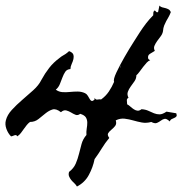

<svg xmlns="http://www.w3.org/2000/svg" viewBox="-25 -727 656 691"><path d="M609.4 -319.3Q612.3 -311.5 609.9 -308.1Q607.4 -304.7 602.5 -302.7Q597.7 -300.8 592.8 -298.3Q587.9 -295.9 585.9 -290Q574.2 -300.8 567.4 -299.3Q560.5 -297.9 554.2 -293Q547.9 -288.1 540 -284.7Q532.2 -281.2 519.5 -288.1Q502 -283.2 485.8 -286.1Q469.7 -289.1 454.6 -293.5Q439.5 -297.9 423.8 -299.8Q408.2 -301.8 391.6 -293.9Q395.5 -281.2 389.2 -273.4Q382.8 -265.6 375.5 -259.8Q368.2 -253.9 364.3 -247.6Q360.4 -241.2 368.2 -230.5Q353.5 -212.9 341.3 -192.9Q329.1 -172.9 315.4 -154.3Q309.6 -125 294.9 -97.7Q280.3 -70.3 252 -55.7Q248 -62.5 242.2 -67.9Q236.3 -73.2 231.4 -79.1Q226.6 -85 223.6 -92.3Q220.7 -99.6 223.6 -108.4Q240.2 -121.1 247.6 -138.2Q254.9 -155.3 259.3 -173.3Q263.7 -191.4 268.6 -209Q273.4 -226.6 286.1 -241.2Q285.2 -252.9 287.1 -264.2Q289.1 -275.4 289.1 -285.6Q289.1 -295.9 284.2 -304.2Q279.3 -312.5 263.7 -317.4Q254.9 -310.5 246.6 -314Q238.3 -317.4 230.5 -322.3Q222.7 -327.1 213.4 -329.6Q204.1 -332 194.3 -323.2Q176.8 -336.9 164.1 -333Q151.4 -329.1 139.2 -319.3Q127 -309.6 113.8 -298.8Q100.6 -288.1 83 -288.1Q76.2 -283.2 71.3 -276.9Q66.4 -270.5 61 -263.2Q55.7 -255.9 50.3 -248.5Q44.9 -241.2 37.1 -236.3Q35.2 -240.2 32.7 -240.7Q30.3 -241.2 27.3 -240.2Q24.4 -239.3 21 -237.8Q17.6 -236.3 14.6 -236.3Q3.9 -247.1 -2 -263.2Q-7.8 -279.3 -3.9 -293.9Q1 -313.5 17.6 -331.5Q34.2 -349.6 54.7 -367.2Q75.2 -384.8 94.7 -402.3Q114.3 -419.9 124 -439.5Q136.7 -462.9 151.9 -482.4Q167 -502 189.5 -518.6Q196.3 -524.4 203.6 -528.3Q210.9 -532.2 216.8 -537.1Q219.7 -539.1 223.6 -543Q236.3 -538.1 238.8 -530.8Q241.2 -523.4 239.3 -514.6Q237.3 -505.9 232.9 -496.6Q228.5 -487.3 228.5 -478.5Q215.8 -477.5 210 -468.8Q204.1 -460 199.7 -448.2Q195.3 -436.5 190.4 -424.3Q185.5 -412.1 175.8 -404.3Q186.5 -396.5 199.2 -395.5Q211.9 -394.5 226.1 -396Q240.2 -397.5 254.4 -397.5Q268.6 -397.5 281.2 -391.6Q287.1 -388.7 291 -382.3Q294.9 -376 297.9 -370.6Q300.8 -365.2 304.7 -363.8Q308.6 -362.3 315.4 -369.1V-375Q319.3 -367.2 326.2 -368.7Q333 -370.1 338.9 -369.1Q355.5 -380.9 366.7 -397.5Q377.9 -414.1 385.7 -432.6Q381.8 -440.4 394 -466.3Q406.2 -492.2 423.3 -522Q440.4 -551.8 457 -577.6Q473.6 -603.5 478.5 -611.3Q489.3 -627.9 501 -643.1Q512.7 -658.2 526.4 -671.9Q526.4 -676.8 526.9 -681.6Q527.3 -686.5 532.2 -689.5Q535.2 -686.5 537.6 -684.1Q540 -681.6 543.9 -683.6L548.8 -707Q552.7 -702.1 558.6 -700.7Q564.5 -699.2 570.3 -697.8Q576.2 -696.3 581.5 -693.4Q586.9 -690.4 589.8 -683.6Q585.9 -672.9 581.5 -665.5Q577.1 -658.2 573.2 -650.9Q569.3 -643.6 565.9 -635.3Q562.5 -627 561.5 -614.3Q559.6 -604.5 553.2 -596.2Q546.9 -587.9 540.5 -579.1Q534.2 -570.3 530.8 -562Q527.3 -553.7 532.2 -543.9Q524.4 -539.1 514.6 -533.2Q504.9 -527.3 508.8 -514.6L515.6 -509.8Q509.8 -508.8 503.4 -502Q497.1 -495.1 490.2 -486.3Q483.4 -477.5 477.1 -468.8Q470.7 -460 465.8 -456.1Q465.8 -444.3 459 -434.6Q452.1 -424.8 445.3 -415.5Q438.5 -406.2 435.1 -396.5Q431.6 -386.7 437.5 -375Q430.7 -372.1 431.6 -364.7Q432.6 -357.4 432.6 -351.6Q438.5 -348.6 444.3 -343.3Q450.2 -337.9 457 -333.5Q463.9 -329.1 470.2 -328.6Q476.6 -328.1 484.4 -334Q499 -333 509.3 -328.1Q519.5 -323.2 529.3 -319.3Q539.1 -315.4 549.3 -315.4Q559.6 -315.4 574.2 -325.2ZM408.2 -487.3Q408.2 -497.1 407.7 -490.7Q407.2 -484.4 407.2 -482.4L408.2 -485.4Z"/></svg>

Font: Homemade Apple
Style: Regular
Weight: 400
Designer: Font Diner, Inc
Foundry: Font Diner, Inc
Version: Version 1.000